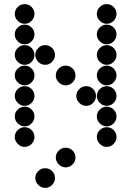

<svg xmlns="http://www.w3.org/2000/svg" viewBox="-20 -718 640 936"><path d="M52 -650Q52 -631 66.5 -616.5Q81 -602 100 -602Q120 -602 134 -616.5Q148 -631 148 -650Q148 -670 134 -684Q120 -698 100 -698Q81 -698 66.5 -684Q52 -670 52 -650ZM452 -650Q452 -631 466.5 -616.5Q481 -602 500 -602Q520 -602 534 -616.5Q548 -631 548 -650Q548 -670 534 -684Q520 -698 500 -698Q481 -698 466.5 -684Q452 -670 452 -650ZM52 -550Q52 -531 66.5 -516.5Q81 -502 100 -502Q120 -502 134 -516.5Q148 -531 148 -550Q148 -570 134 -584Q120 -598 100 -598Q81 -598 66.5 -584Q52 -570 52 -550ZM452 -550Q452 -531 466.5 -516.5Q481 -502 500 -502Q520 -502 534 -516.5Q548 -531 548 -550Q548 -570 534 -584Q520 -598 500 -598Q481 -598 466.5 -584Q452 -570 452 -550ZM52 -450Q52 -431 66.5 -416.5Q81 -402 100 -402Q120 -402 134 -416.5Q148 -431 148 -450Q148 -470 134 -484Q120 -498 100 -498Q81 -498 66.5 -484Q52 -470 52 -450ZM152 -450Q152 -431 166.5 -416.5Q181 -402 200 -402Q220 -402 234 -416.5Q248 -431 248 -450Q248 -470 234 -484Q220 -498 200 -498Q181 -498 166.5 -484Q152 -470 152 -450ZM452 -450Q452 -431 466.5 -416.5Q481 -402 500 -402Q520 -402 534 -416.5Q548 -431 548 -450Q548 -470 534 -484Q520 -498 500 -498Q481 -498 466.5 -484Q452 -470 452 -450ZM52 -350Q52 -331 66.5 -316.5Q81 -302 100 -302Q120 -302 134 -316.5Q148 -331 148 -350Q148 -370 134 -384Q120 -398 100 -398Q81 -398 66.5 -384Q52 -370 52 -350ZM252 -350Q252 -331 266.5 -316.5Q281 -302 300 -302Q320 -302 334 -316.5Q348 -331 348 -350Q348 -370 334 -384Q320 -398 300 -398Q281 -398 266.5 -384Q252 -370 252 -350ZM452 -350Q452 -331 466.5 -316.5Q481 -302 500 -302Q520 -302 534 -316.5Q548 -331 548 -350Q548 -370 534 -384Q520 -398 500 -398Q481 -398 466.5 -384Q452 -370 452 -350ZM52 -250Q52 -231 66.5 -216.5Q81 -202 100 -202Q120 -202 134 -216.5Q148 -231 148 -250Q148 -270 134 -284Q120 -298 100 -298Q81 -298 66.5 -284Q52 -270 52 -250ZM352 -250Q352 -231 366.5 -216.5Q381 -202 400 -202Q420 -202 434 -216.5Q448 -231 448 -250Q448 -270 434 -284Q420 -298 400 -298Q381 -298 366.5 -284Q352 -270 352 -250ZM452 -250Q452 -231 466.5 -216.5Q481 -202 500 -202Q520 -202 534 -216.5Q548 -231 548 -250Q548 -270 534 -284Q520 -298 500 -298Q481 -298 466.5 -284Q452 -270 452 -250ZM52 -150Q52 -131 66.5 -116.5Q81 -102 100 -102Q120 -102 134 -116.5Q148 -131 148 -150Q148 -170 134 -184Q120 -198 100 -198Q81 -198 66.5 -184Q52 -170 52 -150ZM452 -150Q452 -131 466.5 -116.5Q481 -102 500 -102Q520 -102 534 -116.5Q548 -131 548 -150Q548 -170 534 -184Q520 -198 500 -198Q481 -198 466.5 -184Q452 -170 452 -150ZM52 -50Q52 -31 66.5 -16.5Q81 -2 100 -2Q120 -2 134 -16.5Q148 -31 148 -50Q148 -70 134 -84Q120 -98 100 -98Q81 -98 66.5 -84Q52 -70 52 -50ZM452 -50Q452 -31 466.5 -16.5Q481 -2 500 -2Q520 -2 534 -16.5Q548 -31 548 -50Q548 -70 534 -84Q520 -98 500 -98Q481 -98 466.5 -84Q452 -70 452 -50ZM252 50Q252 69 266.5 83.5Q281 98 300 98Q320 98 334 83.5Q348 69 348 50Q348 30 334 16Q320 2 300 2Q281 2 266.5 16Q252 30 252 50ZM152 150Q152 169 166.5 183.5Q181 198 200 198Q220 198 234 183.5Q248 169 248 150Q248 130 234 116Q220 102 200 102Q181 102 166.5 116Q152 130 152 150Z"/></svg>

Font: Matrix Sans Print
Style: Regular
Weight: 400
Designer: Brad Neil
Version: Version 1.100